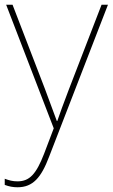

<svg xmlns="http://www.w3.org/2000/svg" viewBox="-26 -548 476 811"><path d="M0 -528 201 -6 160 102C127 187 99 218 48 218C27 218 13 214 -6 207V233C13 240 29 243 48 243C113 243 148 202 181 115L430 -528H403L264 -168C241 -108 226 -66 216 -37H214C204 -65 188 -108 164 -172L27 -528Z"/></svg>

Font: Noto Sans Syriac Eastern Thin
Style: Regular
Weight: 100
Designer: Patrick Giasson and the Monotype Design Team
Foundry: Monotype Imaging Inc.
Version: Version 3.001